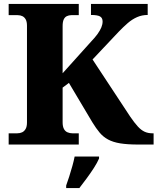

<svg xmlns="http://www.w3.org/2000/svg" viewBox="-20 -734 800 975"><path d="M24 0V-57H67Q81 -57 92 -62Q103 -67 110 -79Q117 -91 117 -112V-603Q117 -624 110.5 -635.5Q104 -647 93.5 -652Q83 -657 70 -657H24V-714H380V-657H342Q330 -657 319.5 -652Q309 -647 303.5 -635Q298 -623 298 -601V-362L441 -521Q463 -544 475.5 -561.5Q488 -579 494.5 -594.5Q501 -610 501 -625Q501 -643 488 -650.5Q475 -658 442 -658V-714H730V-658Q701 -658 676 -647Q651 -636 628.5 -616.5Q606 -597 582 -572L450 -432L641 -142Q663 -110 680 -91.5Q697 -73 714.5 -65Q732 -57 755 -57H760V0H683Q627 0 590.5 -6Q554 -12 529 -25.5Q504 -39 486 -60.5Q468 -82 449 -113L330 -313L298 -289V-113Q298 -92 304.5 -79.5Q311 -67 323 -62Q335 -57 348 -57H380V0ZM316 208Q323 189 331.5 162.5Q340 136 347.5 109Q355 82 359 61H483V71Q474 92 457 118.5Q440 145 420 172Q400 199 383 221H316Z"/></svg>

Font: Noto Serif Bengali ExtraBold
Style: Regular
Weight: 800
Designer: Juan Bruce, Universal Thirst, Indian Type Foundry and the Monotype Design Team.
Foundry: Monotype Imaging Inc.
Version: Version 2.003